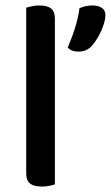

<svg xmlns="http://www.w3.org/2000/svg" viewBox="-20 -677 406 703"><path d="M133 6Q104 6 90 -5Q76 -16 76 -42V-649Q83 -651 96 -654Q109 -657 124 -657Q153 -657 167 -646Q181 -635 181 -609V-2Q173 1 160.5 3.5Q148 6 133 6ZM317 -510Q298 -488 268 -488Q241 -488 228 -503Q244 -540 255.5 -577.5Q267 -615 271 -647Q294 -657 319 -657Q339 -657 352.5 -648.5Q366 -640 366 -621Q366 -609 361.5 -593.5Q357 -578 350 -562.5Q343 -547 334 -533Q325 -519 317 -510Z"/></svg>

Font: Baloo Bhai 2 Medium
Style: Regular
Weight: 500
Designer: Supriya Tembe, Noopur Datye and Ek Type
Foundry: Ek Type
Version: Version 1.640;PS 1.000;hotconv 16.6.51;makeotf.lib2.5.65220;